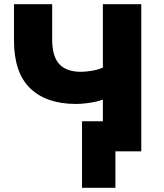

<svg xmlns="http://www.w3.org/2000/svg" viewBox="-20 -725 787 920"><path d="M533 175H373V-144H588V0H533ZM473 0V-248Q459 -242 437.5 -237.5Q416 -233 392 -230Q368 -227 344 -227Q202 -227 124.5 -302Q47 -377 47 -531V-705H230V-537Q230 -454 264.5 -417.5Q299 -381 367 -381Q392 -381 421 -386Q450 -391 473 -401V-705H657V0Z"/></svg>

Font: Nunito Sans 12pt Black
Style: Regular
Weight: 900
Designer: Vernon Adams
Foundry: Vernon Adams
Version: Version 3.101;gftools[0.9.27]